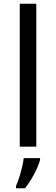

<svg xmlns="http://www.w3.org/2000/svg" viewBox="-20 -780 298 1021"><path d="M173 0H85V-760H173ZM193 70Q189 88 176.5 115.5Q164 143 147.5 171Q131 199 113 221H65V209Q73 192 81.5 165.5Q90 139 97 110.5Q104 82 106 61H193Z"/></svg>

Font: Noto Sans Malayalam
Style: Regular
Weight: 400
Designer: Jelle Bosma - Monotype Design Team
Foundry: Monotype Imaging Inc.
Version: Version 2.103